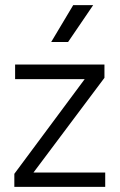

<svg xmlns="http://www.w3.org/2000/svg" viewBox="-20 -730 468 750"><path d="M36 0V-51L328 -444L341 -421H39V-478H388V-426L95 -35L84 -56H391V0ZM180 -566 266 -710H344L246 -566Z"/></svg>

Font: SUSE Light
Style: Regular
Weight: 300
Designer: Rene Bieder
Foundry: SUSE
Version: Version 1.000